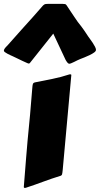

<svg xmlns="http://www.w3.org/2000/svg" viewBox="-69 -923 509 977"><path d="M71.3 -207Q78.1 -273.9 84 -339.4Q89.8 -404.8 95.2 -473.6Q96.2 -489.7 98.4 -495.8Q100.6 -502 109.4 -503.9Q150.9 -512.2 196.3 -521.2Q241.7 -530.3 284.2 -544.4Q285.6 -544.9 288.6 -544.9Q293.9 -544.9 293.9 -541L250 -57.6Q248.5 -41.5 246.6 -35.4Q244.6 -29.3 235.8 -27.3Q194.3 -14.6 151.9 1.2Q109.4 17.1 62 32.7Q60.5 33.2 57.6 33.2Q52.2 33.2 52.2 28.3Q52.2 27.8 53.2 14.6Q54.2 1.5 55.9 -19Q57.6 -39.6 59.6 -65.4Q61.5 -91.3 63.7 -117.2Q65.9 -143.1 67.9 -166.7Q69.8 -190.4 71.3 -207ZM326.7 -811.5Q337.4 -798.3 345 -788.1Q352.5 -777.8 358.4 -769.5Q364.3 -761.2 369.1 -753.7Q374 -746.1 379.9 -737.3Q382.8 -732.9 389.4 -724.1Q396 -715.3 402.6 -705.3Q409.2 -695.3 414.3 -685.5Q419.4 -675.8 419.4 -669.4Q419.4 -662.6 409.9 -655.8Q400.4 -648.9 387.2 -642.6Q374 -636.2 360.6 -630.9Q347.2 -625.5 339.4 -622.6Q332.5 -620.1 324.5 -616Q316.4 -611.8 308.3 -607.9Q300.3 -604 293.7 -601.3Q287.1 -598.6 283.7 -598.6Q279.8 -598.6 275.6 -602.8Q271.5 -606.9 265.1 -617.7L202.1 -752Q172.4 -713.9 142.8 -677.5Q113.3 -641.1 83.5 -603Q81.5 -599.6 77.1 -599.6Q74.7 -599.6 65.7 -603.8Q56.6 -607.9 44.4 -613.5Q32.2 -619.1 19.5 -625.5Q6.8 -631.8 -2.9 -636.2Q-8.3 -638.7 -16.4 -642.3Q-24.4 -646 -31.7 -649.9Q-39.1 -653.8 -44.2 -657.7Q-49.3 -661.6 -49.3 -665Q-49.3 -669.9 -44.9 -676.3Q-40.5 -682.6 -30.8 -691.9L43 -774.9Q70.8 -805.7 97.2 -835Q123.5 -864.3 149.9 -895Q156.7 -901.9 163.3 -902.6Q169.9 -903.3 175.3 -903.3H249.5Q255.4 -903.3 261.2 -902.3Q267.1 -901.4 271 -894.5Q271.5 -893.6 277.3 -884.8Q283.2 -876 291.5 -863.5Q299.8 -851.1 309.3 -836.9Q318.8 -822.8 326.7 -811.5Z"/></svg>

Font: Carter One
Style: Regular
Weight: 400
Designer: vernon adams
Foundry: vernon adams
Version: Version 1.000